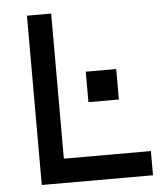

<svg xmlns="http://www.w3.org/2000/svg" viewBox="-51 -746 682 791"><g transform="rotate(-5 290.0 -350.0)"><path d="M189.9 -700.2V-100.1H549.8V0H89.8V-700.2ZM311 -449.2H437V-323.2H311Z"/></g></svg>

Font: Aldrich
Style: Regular
Weight: 400
Designer: Matthew Desmond
Foundry: Matthew Desmond
Version: Version 1.001 2011